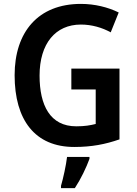

<svg xmlns="http://www.w3.org/2000/svg" viewBox="-20 -810 703 985"><path d="M346 -458V-351H471V-174C443 -167 415 -162 371 -162C237 -162 183 -270 183 -422C183 -587 265 -684 395 -684C451 -684 505 -668 548 -644L589 -746C534 -773 466 -790 395 -790C176 -790 55 -646 55 -424C55 -195 159 -56 361 -56C451 -56 521 -70 593 -95V-458ZM439 5V-5H324C319 38 304 106 293 143V155H364C395 108 423 49 439 5Z"/></svg>

Font: Noto Sans Malayalam UI SemiCondensed SemiBold
Style: Regular
Weight: 600
Width: 4
Designer: Jelle Bosma - Monotype Design Team
Foundry: Monotype Imaging Inc.
Version: Version 2.104